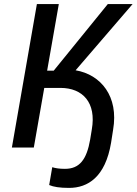

<svg xmlns="http://www.w3.org/2000/svg" viewBox="-20 -720 667 937"><path d="M38 0H145L196 -291H275C384 -291 451 -219 428 -88L420 -39C403 59 368 104 297 104C270 104 251 101 235 96L220 183C241 192 271 197 317 197C409 197 494 144 522 -23L532 -87C560 -250 472 -356 349 -377L627 -700H506L242 -375H210L267 -700H160Z"/></svg>

Font: Fixel Text 20240404 Medium
Style: Italic
Weight: 500
Width: 4
Italic angle: -10°
Designer: AlfaBravo + MacPaw
Foundry: Kyrylo Tkachov, Marchela Mozhyna, Serhii Makarenko, Maria Weinstein, Zakhar Kryvoshyya
Version: Version 1.211;Glyphs 3.2 (3225)